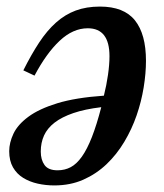

<svg xmlns="http://www.w3.org/2000/svg" viewBox="-20 -552 500 584"><path d="M145 12Q119 12 94.5 6.5Q70 1 50.5 -11Q31 -23 19.5 -43Q8 -63 8 -92Q8 -118 21 -145.5Q34 -173 66.5 -197Q99 -221 154.5 -238Q210 -255 296 -261Q304 -293 308.5 -324.5Q313 -356 313 -381Q313 -466 247 -466Q202 -466 161.5 -428Q121 -390 85 -322L51 -338Q75 -386 99 -422.5Q123 -459 150.5 -483.5Q178 -508 210.5 -520Q243 -532 284 -532Q357 -532 390.5 -490Q424 -448 424 -367Q424 -329 417 -286Q410 -243 395.5 -201Q381 -159 358 -120.5Q335 -82 304 -52.5Q273 -23 233.5 -5.5Q194 12 145 12ZM155 -34Q177 -34 195 -43.5Q213 -53 229 -75.5Q245 -98 259.5 -135Q274 -172 288 -226Q238 -220 203 -208Q168 -196 146 -179Q124 -162 114 -140Q104 -118 104 -91Q104 -66 115.5 -50Q127 -34 155 -34Z"/></svg>

Font: IBM Plex Serif Medm
Style: Italic
Weight: 500
Italic angle: -14°
Designer: Mike Abbink, Paul van der Laan, Pieter van Rosmalen
Foundry: Bold Monday
Version: Version 3.001